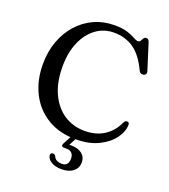

<svg xmlns="http://www.w3.org/2000/svg" viewBox="-165 -833 1027 1170"><g transform="rotate(20 349.0 -248.0)"><path d="M662 -175.5Q662 -131.5 629.5 -86.8Q597 -42 536 -12Q475 18 389.5 18Q283 18 205.8 -28.5Q128.5 -75 86.8 -157.2Q45 -239.5 45 -345.5Q45 -426 69.8 -493.8Q94.5 -561.5 139.2 -611.5Q184 -661.5 244.5 -689Q305 -716.5 376 -716.5Q428 -716.5 460.5 -705.8Q493 -695 511.5 -684.2Q530 -673.5 539.5 -673.5Q551.5 -673.5 556.8 -682.5Q562 -691.5 567.2 -700.5Q572.5 -709.5 584.5 -709.5Q599 -709.5 605 -689.5L658.5 -520Q661.5 -510 656.8 -502.2Q652 -494.5 642 -493Q621.5 -489.5 613 -509Q571 -598 516 -635.5Q461 -673 388 -673Q323 -673 272 -635.5Q221 -598 191.8 -530.5Q162.5 -463 162.5 -372Q162.5 -269.5 196.5 -197Q230.5 -124.5 289.2 -86.5Q348 -48.5 422 -48.5Q495.5 -48.5 547.8 -82.2Q600 -116 627 -176Q635.5 -193.5 649.5 -191.5Q662 -189.5 662 -175.5ZM367.5 -6H400.5L364.5 63Q370 62.5 377 62.5Q422 62.5 447.5 83Q473 103.5 473 138Q473 174.5 445.2 196.8Q417.5 219 369.5 219Q329 219 302.8 203Q276.5 187 274.5 164Q273.5 147 288.5 146.5Q299.5 146 307 156Q313.5 173.5 328.2 180.5Q343 187.5 360.5 187.5Q403.5 187.5 403.5 138Q403.5 116.5 391.5 103.5Q379.5 90.5 356.5 90.5H339.5Q329 90.5 326 84.2Q323 78 327.5 69Z"/></g></svg>

Font: Fraunces 9pt
Style: Regular
Weight: 400
Version: Version 1.000;[b76b70a41]